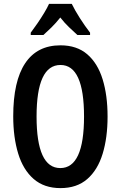

<svg xmlns="http://www.w3.org/2000/svg" viewBox="-20 -1008 620 987"><path d="M533 -409Q533 -300 507.5 -217Q482 -134 428.5 -87.5Q375 -41 291 -41Q207 -41 153 -88Q99 -135 73.5 -218.5Q48 -302 48 -410Q48 -591 109.5 -683Q171 -775 291 -775Q375 -775 428.5 -729Q482 -683 507.5 -600.5Q533 -518 533 -409ZM168 -409Q168 -144 290 -144Q412 -144 412 -409Q412 -674 291 -674Q168 -674 168 -409ZM349 -988Q365 -955 390.5 -915Q416 -875 443 -840V-828H378Q359 -845 335 -868Q311 -891 290 -918Q268 -890 244 -866.5Q220 -843 203 -828H138V-840Q154 -861 172.5 -888Q191 -915 207 -941.5Q223 -968 232 -988Z"/></svg>

Font: Noto Sans Tamil UI ExtraCondensed SemiBold
Style: Regular
Weight: 600
Width: 2
Designer: Jelle Bosma - Monotype Design Team
Foundry: Monotype Imaging Inc.
Version: Version 2.004; ttfautohint (v1.8.4.7-5d5b)